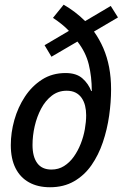

<svg xmlns="http://www.w3.org/2000/svg" viewBox="-20 -786 530 816"><path d="M192.4 9.8Q140.6 9.8 103.3 -11Q65.9 -31.7 45.9 -71.5Q25.9 -111.3 25.9 -169.4Q25.9 -222.2 41 -276.1Q56.2 -330.1 85.9 -375.2Q115.7 -420.4 158.9 -448Q202.1 -475.6 258.8 -475.6Q304.7 -475.6 330.3 -452.9Q356 -430.2 367.7 -398.9L370.1 -399.4Q370.1 -460 357.2 -512.5Q344.2 -564.9 309.1 -609.4L198.7 -544.9L169.4 -593.8L272.9 -654.8Q260.7 -668 243.4 -682.1Q226.1 -696.3 205.1 -710L250.5 -766.1Q274.9 -752 297.9 -734.6Q320.8 -717.3 341.8 -696.3L450.7 -760.7L481.4 -711.9L379.4 -651.9Q402.8 -619.1 419.2 -581.3Q435.5 -543.5 443.8 -500Q452.1 -456.5 452.1 -406.2Q452.1 -352.1 443.8 -293.9Q435.5 -235.8 417.2 -181.6Q398.9 -127.4 368.9 -84.2Q338.9 -41 294.9 -15.6Q251 9.8 192.4 9.8ZM198.7 -65.4Q228.5 -65.4 252.2 -80.3Q275.9 -95.2 293.5 -119.9Q311 -144.5 323 -174.8Q335 -205.1 340.6 -236.8Q346.2 -268.6 346.2 -296.4Q346.2 -317.9 341.6 -336.7Q336.9 -355.5 326.9 -369.9Q316.9 -384.3 301.3 -392.3Q285.6 -400.4 263.2 -400.4Q227.5 -400.4 200.2 -379.4Q172.9 -358.4 154.8 -324.2Q136.7 -290 127.4 -249.5Q118.2 -209 118.2 -169.9Q118.2 -120.1 138.2 -92.8Q158.2 -65.4 198.7 -65.4Z"/></svg>

Font: Open Sans SemiCondensed Medium
Style: Italic
Weight: 500
Width: 4
Italic angle: -12°
Designer: Monotype Design Team
Foundry: Monotype Imaging Inc.
Version: Version 3.000